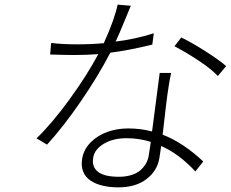

<svg xmlns="http://www.w3.org/2000/svg" viewBox="-20 -775 999 831"><path d="M645.6 -631 639.2 -582Q539.8 -557.5 457.4 -546.9Q405.2 -446 329 -335.2Q252.8 -224.4 183.6 -149.1L138.1 -176.1Q206 -241.8 281.4 -345.7Q356.9 -449.6 405.5 -540.8Q358.3 -536.9 302.9 -536.9Q262.4 -536.9 197.1 -539.1L201.3 -589.1Q251.4 -583.1 311.4 -583.1Q376.4 -583.1 429.3 -588.1Q476.6 -692.8 489 -755L546.2 -750Q541.9 -740.4 518.6 -683.4Q495.4 -626.4 480.5 -595.2Q563.2 -604.8 645.6 -631ZM623.6 -100.9Q631 -146.7 632.8 -160.9Q582.7 -176.8 527.3 -176.8Q469.8 -176.8 429.5 -152.9Q389.2 -128.9 383.2 -92Q376.8 -52.9 404.1 -31.4Q431.5 -9.9 494.7 -9.9Q524.9 -9.9 549 -17.6Q573.2 -25.2 588.1 -38.5Q603 -51.8 611.9 -67.5Q620.7 -83.1 623.6 -100.9ZM671.2 -459.2H720.9Q713.1 -427.6 704.9 -367.9Q702.4 -350.1 699 -321.9Q695.7 -293.7 691.2 -254.6Q686.8 -215.6 683.9 -192.1Q773.1 -157.7 859.7 -76L825.6 -33Q755 -109 677.6 -143.1Q674.4 -117.5 669.7 -89.8Q660.5 -35.9 614.2 0Q567.8 35.9 492.2 35.9Q455.3 35.9 425.1 28.8Q394.9 21.7 372.5 7.1Q350.1 -7.5 340.2 -31.8Q330.3 -56.1 335.6 -88.1Q342.3 -128.9 372.9 -159.3Q403.4 -189.6 445.5 -204.4Q487.6 -219.1 534.1 -219.1Q589.1 -219.1 638.1 -206Q668.7 -441.4 671.2 -459.2ZM735.1 -574.9 764.6 -612.9Q811.4 -590.2 870.7 -552.2Q930 -514.2 958.8 -489L922.9 -446Q894.9 -476.2 839.8 -512.6Q784.8 -549 735.1 -574.9Z"/></svg>

Font: Karasuma Gothic
Style: Light Italic
Weight: 300
Italic angle: 9.39998°
Designer: Rasmus Andersson / Ryoko Nishizuka
Foundry: rsms
Version: Version 1.00